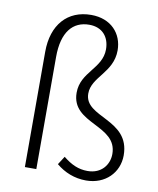

<svg xmlns="http://www.w3.org/2000/svg" viewBox="-90 -876 788 959"><g transform="rotate(10 304.5 -396.5)"><path d="M412 13C509 13 576 -55 576 -143C576 -328 348 -294 348 -417C348 -502 455 -541 455 -654C455 -739 396 -806 295 -806C175 -806 100 -722 100 -585V0H158V-569C158 -696 211 -756 294 -756C361 -756 397 -711 397 -649C397 -551 290 -517 290 -411C290 -252 519 -288 519 -140C519 -86 482 -35 411 -35C365 -35 328 -52 287 -85L260 -43C302 -8 353 13 412 13Z"/></g></svg>

Font: Noto Sans Japanese Light
Style: Regular
Weight: 300
Designer: Ryoko NISHIZUKA (kana & ideographs); Paul D. Hunt (Latin, Greek & Cyrillic); Wenlong ZHANG (bopomofo); Sandoll Communica
Foundry: Adobe Systems Incorporated
Version: Version 1.000;PS 1;hotconv 1.0.78;makeotf.lib2.5.61930